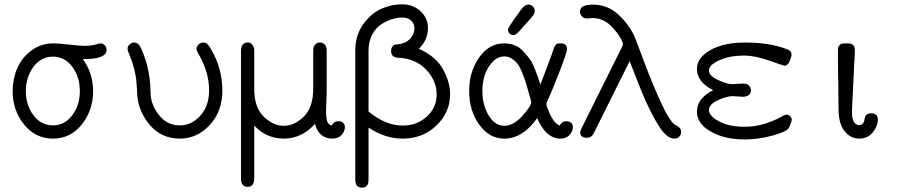

<svg xmlns="http://www.w3.org/2000/svg" viewBox="-20 -635 4239 885"><path d="M38.1 -214.8Q38.1 -268.1 58.1 -317.1Q78.1 -366.2 122.6 -400.6Q167 -435.1 226.1 -435.1Q251 -435.1 298.1 -429.4Q345.2 -423.8 370.1 -423.8Q398.9 -423.8 419.4 -429.4Q439.9 -435.1 443.8 -435.1Q453.6 -435.1 462.4 -426.5Q471.2 -418 471.2 -405.8Q471.2 -362.8 371.1 -362.8H361.8Q408.7 -298.8 409.2 -214.8Q409.2 -127 357.2 -61.5Q305.2 3.9 224.1 3.9Q143.1 3.9 90.6 -61.5Q38.1 -127 38.1 -214.8ZM224.1 -57.1Q278.3 -57.1 313.2 -104Q348.1 -150.9 348.1 -214.8Q348.1 -279.8 313.5 -326.9Q278.8 -374 223.9 -374Q168.9 -374 134 -326.4Q99.1 -278.8 99.1 -214.8Q99.1 -150.9 134 -104Q168.9 -57.1 224.1 -57.1Z M567.9 -409.2Q567.9 -422.4 577.9 -430.7Q587.9 -439 599.1 -439Q618.2 -439 629.9 -413.1Q650.9 -366.2 660.9 -322Q670.9 -277.8 672.9 -234.4Q674.8 -190.9 674.8 -189.9Q682.6 -139.2 718.3 -98.1Q753.9 -57.1 809.1 -57.1Q863.3 -57.1 903.6 -102.1Q943.8 -147 943.8 -217.8Q943.8 -266.6 929.4 -309.3Q915 -352.1 900.4 -376.5Q885.7 -400.9 885.7 -408.2Q885.7 -421.4 895.3 -430.2Q904.8 -439 917 -439Q922.9 -439 928 -437Q933.1 -435.1 937 -430.4Q940.9 -425.8 943.4 -422.9Q945.8 -419.9 949.5 -413.6Q953.1 -407.2 954.1 -405.8Q1004.9 -318.8 1004.9 -216.8Q1004.9 -121.6 946.8 -58.8Q888.7 3.9 809.1 3.9Q726.1 3.9 673.1 -56.2Q620.1 -116.2 612.8 -193.8Q612.8 -197.8 611.3 -224.9Q609.9 -252 607.9 -269Q606 -286.1 597.9 -318.6Q589.8 -351.1 575.7 -383.8Q567.9 -403.3 567.9 -409.2Z M1090.8 187V-399.9Q1090.8 -439 1121.6 -439Q1127.4 -439 1133.1 -437Q1138.7 -435.1 1145.3 -425.5Q1151.9 -416 1151.9 -400.9V-224.1Q1151.9 -140.1 1195.3 -97.7Q1238.8 -55.2 1287.6 -55.2Q1337.4 -55.2 1380.6 -97.7Q1423.8 -140.1 1423.8 -227.1V-403.8Q1423.8 -418 1430.4 -426.5Q1437 -435.1 1442.9 -437Q1448.7 -439 1454.6 -439Q1468.8 -439 1477.3 -429Q1485.8 -418.9 1485.8 -403.8V-206.1Q1485.8 -192.9 1484.4 -166.5Q1482.9 -140.1 1482.9 -127Q1482.9 -86.9 1489.3 -73Q1495.6 -59.1 1509.8 -56.2Q1517.6 -76.2 1541 -76.2Q1553.2 -76.2 1561.5 -69.1Q1569.8 -62 1569.8 -48.8Q1569.8 -30.8 1554.9 -13.4Q1540 3.9 1511.7 3.9Q1450.7 3.9 1431.6 -64Q1371.6 3.9 1287.6 3.9Q1208.5 3.9 1151.9 -56.2V186Q1151.9 226.1 1121.6 226.1Q1090.8 226.1 1090.8 187Z M1617.7 193.8V-401.9Q1617.7 -472.7 1654.3 -523.4Q1690.9 -574.2 1738.3 -594.7Q1785.6 -615.2 1833.5 -615.2Q1883.3 -615.2 1918 -583.5Q1952.6 -551.8 1952.6 -504.9Q1952.6 -450.7 1910.6 -410.2Q1989.7 -375 2022.2 -315.4Q2054.7 -255.9 2054.7 -201.2Q2054.7 -117.2 1991.7 -56.6Q1928.7 3.9 1835.9 3.9Q1754.9 3.9 1678.7 -46.9V192.9Q1678.7 230 1648.9 230Q1617.7 230 1617.7 193.8ZM1678.7 -121.1Q1756.8 -56.2 1836.9 -56.2Q1901.9 -56.2 1947.3 -97.7Q1992.7 -139.2 1992.7 -199.2Q1992.7 -263.2 1943.6 -314.7Q1894.5 -366.2 1812.5 -369.1Q1782.7 -371.1 1782.7 -399.9Q1782.7 -414.1 1789.8 -421.6Q1796.9 -429.2 1801.3 -429.7Q1805.7 -430.2 1816.9 -431.2Q1851.1 -435.1 1870.8 -457Q1890.6 -479 1890.6 -503.9Q1890.6 -523.9 1876.2 -539.1Q1861.8 -554.2 1833.5 -554.2Q1812.5 -554.2 1788.6 -547.1Q1764.6 -540 1738.8 -523.9Q1712.9 -507.8 1695.8 -475.8Q1678.7 -443.8 1678.7 -400.9Z M2142.6 -215.8Q2142.6 -304.7 2188.5 -369.9Q2234.4 -435.1 2303.7 -435.1Q2330.6 -435.1 2353 -426Q2375.5 -417 2392.6 -397.9Q2409.7 -378.9 2421.1 -364Q2432.6 -349.1 2444.1 -320.6Q2455.6 -292 2459 -281Q2462.4 -270 2470.7 -245.1Q2480.5 -270 2489.5 -293.9Q2498.5 -317.9 2504.6 -334Q2510.7 -350.1 2516.1 -365Q2521.5 -379.9 2525.1 -389.4Q2528.8 -398.9 2531.2 -407.5Q2533.7 -416 2536.1 -419.9Q2538.6 -423.8 2541 -427.5Q2543.5 -431.2 2546.6 -432.6Q2549.8 -434.1 2553.2 -434.6Q2556.6 -435.1 2561.5 -435.1H2564.5Q2593.3 -435.1 2593.8 -410.2Q2593.8 -394 2558.1 -302Q2522.5 -210 2501.5 -167Q2496.6 -157.2 2500.5 -145Q2528.3 -65.9 2560.5 -56.2Q2568.4 -76.2 2591.8 -76.2Q2604 -76.2 2612.3 -69.1Q2620.6 -62 2620.6 -48.8Q2620.6 -29.8 2605.2 -12.9Q2589.8 3.9 2563.5 3.9Q2496.6 3.9 2456.5 -89.8H2455.6Q2388.7 4.4 2303.7 3.9Q2235.8 3.9 2189.2 -60.1Q2142.6 -124 2142.6 -215.8ZM2203.6 -215.8Q2203.6 -149.9 2232.7 -102.5Q2261.7 -55.2 2304.7 -55.2Q2346.7 -55.2 2387.7 -100.6Q2428.7 -146 2428.7 -165Q2428.7 -168 2419.4 -199.2Q2409.7 -235.4 2404.1 -253.2Q2398.4 -271 2387.5 -298.6Q2376.5 -326.2 2366 -340.1Q2355.5 -354 2339.6 -364.5Q2323.7 -375 2304.7 -375Q2264.6 -375 2234.1 -329.3Q2203.6 -283.7 2203.6 -215.8ZM2321.8 -497.1Q2321.8 -503.9 2328.1 -514.4Q2334.5 -524.9 2381.8 -590.8Q2398.9 -613.8 2414.6 -613.8Q2427.7 -613.8 2436.3 -605Q2444.8 -596.2 2444.8 -584Q2444.8 -571.8 2432.6 -558.1Q2424.8 -548.3 2415.3 -537.6Q2405.8 -526.9 2399.7 -520.5Q2393.6 -514.2 2387 -506.6Q2380.4 -499 2377 -495.1Q2373.5 -491.2 2369.1 -486.6Q2364.7 -481.9 2362.1 -480Q2359.4 -478 2356.4 -476.1Q2353.5 -474.1 2351.1 -473.6Q2348.6 -473.1 2345.7 -473.1Q2335.9 -473.1 2328.9 -480.2Q2321.8 -487.3 2321.8 -497.1Z M2653.3 -581.1Q2653.3 -614.3 2714.4 -613.8Q2782.2 -612.8 2830.8 -567.4Q2879.4 -522 2904.3 -467.8Q2908.2 -460 2946.3 -357.4Q2984.4 -254.9 3024.9 -166Q3065.4 -77.1 3092.3 -59.1Q3093.3 -59.1 3097.9 -56.6Q3102.5 -54.2 3105.5 -52Q3108.4 -49.8 3112.1 -46.4Q3115.7 -43 3117.7 -38.1Q3119.6 -33.2 3119.6 -25.9Q3119.6 -14.6 3111.1 -5.4Q3102.5 3.9 3089.4 3.9Q3055.2 3.9 3022.5 -45.7Q2989.7 -95.2 2953.6 -174.8Q2932.6 -222.7 2882.3 -353Q2877.4 -341.8 2717.3 -22Q2706.1 0 2686.5 0Q2654.3 0 2654.3 -24.9Q2654.3 -31.7 2662.6 -47.9L2847.7 -419.9Q2853.5 -432.1 2849.6 -440.9Q2832.5 -480 2795.9 -515.9Q2759.3 -551.8 2711.4 -551.8Q2707.5 -551.8 2699 -550.8Q2690.4 -549.8 2685.5 -549.8Q2669.4 -549.8 2661.4 -560.5Q2653.3 -571.3 2653.3 -581.1Z M3192.4 -120.1Q3192.4 -182.1 3267.6 -219.2Q3192.4 -256.3 3192.4 -317.9Q3192.4 -368.7 3253.9 -403.8Q3315.4 -439 3414.6 -439Q3528.3 -439 3607.4 -408.2Q3628.4 -400.4 3628.4 -383.8Q3628.4 -372.6 3619.4 -352.3Q3610.4 -332 3596.2 -332Q3592.3 -332 3526.4 -355.5Q3460.4 -378.9 3409.2 -378.9Q3344.2 -378.9 3295.9 -357.4Q3247.6 -335.9 3247.6 -310.1Q3247.6 -286.1 3289.1 -266.6Q3330.6 -247.1 3355.5 -247.1Q3361.3 -247.1 3378.4 -248.5Q3395.5 -250 3403.3 -250Q3425.3 -250 3433.3 -239.5Q3441.4 -229 3441.4 -219.2Q3441.4 -213.4 3439.5 -207.3Q3437.5 -201.2 3428.5 -195.1Q3419.4 -189 3404.3 -189Q3397.5 -189 3381.3 -190.4Q3365.2 -191.9 3357.4 -191.9Q3329.6 -191.9 3288.6 -172.9Q3247.6 -153.8 3247.6 -127Q3249.5 -99.1 3295.4 -75Q3341.3 -50.8 3410.6 -50.8Q3462.4 -50.8 3505.9 -64.9Q3549.3 -79.1 3574 -93Q3598.6 -106.9 3604.5 -106.9Q3614.3 -106.9 3621.8 -99.9Q3629.4 -92.8 3629.4 -83Q3629.4 -77.1 3624 -63Q3618.7 -48.8 3614.3 -43Q3603 -26.9 3538.8 -9.5Q3474.6 7.8 3411.6 7.8Q3319.8 7.8 3256.1 -28.6Q3192.4 -64.9 3192.4 -120.1Z M3842.3 -394Q3842.3 -407.2 3842.8 -413.6Q3843.3 -419.9 3850.3 -427.5Q3857.4 -435.1 3871.1 -435.1H3890.1Q3919.9 -435.1 3920.4 -403.8V-398.9L3907.2 -129.9V-113.8Q3907.2 -85 3917.2 -71.5Q3927.2 -58.1 3939.5 -58.1Q3958.5 -58.1 3964.4 -80.1V-84Q3965.3 -86.9 3965.8 -89.4Q3966.3 -91.8 3967.3 -95.5Q3968.3 -99.1 3970.2 -102.1Q3972.2 -105 3975.8 -107.4Q3979.5 -109.9 3984.4 -111.3Q3989.3 -112.8 3995.1 -112.8Q4025.9 -112.8 4026.4 -84Q4026.4 -53.2 4002.9 -24.7Q3979.5 3.9 3941.4 3.9Q3900.4 3.9 3873.3 -30Q3846.2 -64 3845.2 -126L3844.2 -226.1V-242.2Q3842.3 -295.9 3842.3 -394Z"/></svg>

Font: CMU Typewriter Text
Style: Light
Weight: 200
Version: Version 0.7.0